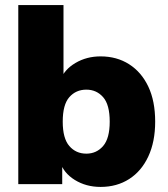

<svg xmlns="http://www.w3.org/2000/svg" viewBox="-20 -725 660 756"><path d="M376 11Q319 11 274.5 -16.5Q230 -44 216 -89H225V0H52V-705H230V-410H218Q233 -451 277 -477Q321 -503 376 -503Q440 -503 488.5 -472Q537 -441 564 -384Q591 -327 591 -246Q591 -167 564 -109Q537 -51 488.5 -20Q440 11 376 11ZM320 -120Q360 -120 386 -150Q412 -180 412 -246Q412 -313 386 -342.5Q360 -372 320 -372Q279 -372 253 -342.5Q227 -313 227 -246Q227 -180 253 -150Q279 -120 320 -120Z"/></svg>

Font: Nunito Sans 12pt ExtraLight Black
Style: Regular
Weight: 900
Version: Version 3.101;gftools[0.9.27]